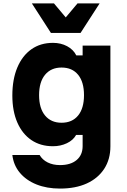

<svg xmlns="http://www.w3.org/2000/svg" viewBox="-20 -881 740 1120"><path d="M624 -27Q624 48 588 103.5Q552 159 486.5 189Q421 219 330 219Q253 219 193 195Q133 171 96 127Q59 83 52 23H211Q227 51 258 66.5Q289 82 330 82Q392 82 427 52.5Q462 23 462 -29V-94H424Q407 -63 370 -45.5Q333 -28 289 -28Q216 -28 163 -64Q110 -100 81 -166.5Q52 -233 52 -324Q52 -418 81 -487Q110 -556 163 -593.5Q216 -631 289 -631Q335 -631 371.5 -611.5Q408 -592 425 -558H462V-615H624ZM208 -326Q208 -249 243 -207Q278 -165 339 -165Q401 -165 435.5 -207Q470 -249 470 -326Q470 -403 435.5 -445Q401 -487 339 -487Q278 -487 243 -445Q208 -403 208 -326ZM561 -861 450 -689H277L166 -861H295L410 -724H317L432 -861Z"/></svg>

Font: Martian Mono
Style: Bold
Weight: 700
Designer: Roman Shamin
Foundry: Evil Martians
Version: Version 1.000